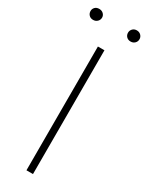

<svg xmlns="http://www.w3.org/2000/svg" viewBox="-246 -916 736 955"><g transform="rotate(30 122.5 -438.5)"><path d="M139.6 -710.9V0H102.1V-710.9ZM-18.1 -845.7Q-18.1 -858.4 -9.3 -867.4Q-0.5 -876.5 14.6 -876.5Q29.3 -876.5 38.8 -867.4Q48.3 -858.4 48.3 -845.7Q48.3 -832.5 38.8 -823Q29.3 -813.5 14.6 -813.5Q-0.5 -813.5 -9.3 -823Q-18.1 -832.5 -18.1 -845.7ZM197.3 -845.7Q197.3 -858.4 206.3 -867.9Q215.3 -877.4 230 -877.4Q244.6 -877.4 253.9 -867.9Q263.2 -858.4 263.2 -845.7Q263.2 -832 253.9 -822.8Q244.6 -813.5 230 -813.5Q215.3 -813.5 206.3 -822.8Q197.3 -832 197.3 -845.7Z"/></g></svg>

Font: Roboto Condensed ExtraLight
Style: Regular
Weight: 250
Designer: Christian Robertson
Foundry: Google
Version: Version 3.008; 2023